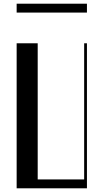

<svg xmlns="http://www.w3.org/2000/svg" viewBox="-20 -1018 560 1038"><path d="M70 -784H183.8V-48H435V-784H450V0H70ZM70 -998H450V-950H70Z"/></svg>

Font: Facade Sud
Style: Regular
Weight: 100
Designer: Éléonore Fines
Foundry: Velvetyne Type Foundry
Version: Version 1.001;Glyphs 3.2 (3202)